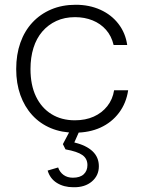

<svg xmlns="http://www.w3.org/2000/svg" viewBox="-20 -549 598 806"><path d="M294 8Q239 8 193.5 -11Q148 -30 115.5 -65.5Q83 -101 65.5 -150Q48 -199 48 -259Q48 -320 65.5 -369.5Q83 -419 116 -454.5Q149 -490 195 -509.5Q241 -529 298 -529Q355 -529 401.5 -508Q448 -487 477.5 -448.5Q507 -410 514 -360H457Q448 -398 425 -424Q402 -450 368.5 -463.5Q335 -477 295 -477Q251 -477 216.5 -461Q182 -445 157.5 -416.5Q133 -388 120.5 -348Q108 -308 108 -259Q108 -192 131 -144Q154 -96 196 -70Q238 -44 294 -44Q339 -44 373.5 -59.5Q408 -75 430.5 -103.5Q453 -132 459 -170H518Q510 -116 479.5 -75.5Q449 -35 402 -13.5Q355 8 294 8ZM288 237Q248 237 219 219Q190 201 180 167L224 154Q231 174 247 185.5Q263 197 286 197Q316 197 331.5 182.5Q347 168 347 144Q347 117 326 102Q305 87 255 78L244 56L280 -12H319L292 49Q342 61 368.5 86Q395 111 395 149Q395 188 365.5 213Q336 238 288 237Z"/></svg>

Font: Mona Sans Light
Style: Regular
Weight: 300
Designer: Deni Anggara
Foundry: GitHub
Version: Version 2.000